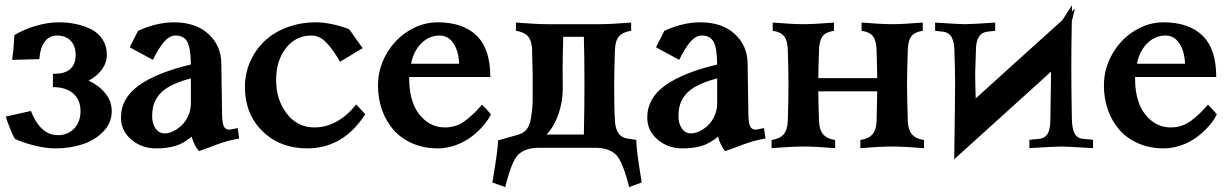

<svg xmlns="http://www.w3.org/2000/svg" viewBox="-20 -578 4803 751"><path d="M397.9 -363.3Q397.9 -333 378.7 -306.4Q359.4 -279.8 326.7 -262.7Q367.2 -243.7 392.1 -212.9Q417 -182.1 417 -143.1Q417 -96.7 383.5 -62.7Q350.1 -28.8 301.3 -13.2Q252.4 2.4 197.8 2.4Q158.7 2.4 113.5 -9Q68.4 -20.5 37.6 -35.2Q18.1 -73.2 2.4 -122.1L101.1 -144Q116.7 -101.1 143.6 -75.2Q170.4 -49.3 206.5 -49.3Q245.1 -49.3 270 -75.2Q294.9 -101.1 294.9 -143.1Q294.9 -187.5 266.4 -212.4Q237.8 -237.3 187 -237.3V-289.6H194.3Q234.4 -289.6 255.1 -308.3Q275.9 -327.1 275.9 -362.8Q275.9 -398.9 256.1 -418.9Q236.3 -439 203.1 -439Q172.9 -439 155 -415Q137.2 -391.1 133.8 -346.7L27.3 -343.8Q33.7 -386.7 36.6 -440.9Q71.8 -462.4 119.1 -476.6Q166.5 -490.7 209 -490.7Q246.1 -490.7 278.8 -483.6Q311.5 -476.6 338.9 -462.2Q366.2 -447.8 382.1 -422.4Q397.9 -397 397.9 -363.3Z M726.6 -174.3V-271.5Q681.2 -259.3 650.6 -243.9Q620.1 -228.5 604 -209.2Q587.9 -189.9 581.5 -169.7Q575.2 -149.4 575.2 -123Q575.2 -94.7 588.6 -75.4Q602.1 -56.2 624 -56.2Q639.6 -56.2 657.2 -64.5Q674.8 -72.8 690.4 -87.4Q706.1 -102.1 716.3 -125Q726.6 -147.9 726.6 -174.3ZM660.2 -490.7Q745.6 -490.7 795.2 -445.3Q844.7 -399.9 845.7 -330.1L848.6 -128.9Q849.6 -93.8 856.2 -82.3Q862.8 -70.8 877.4 -70.8Q880.9 -70.8 909.7 -77.1L915.5 -36.1Q903.8 -34.2 891.4 -31.5Q878.9 -28.8 870.1 -26.4Q861.3 -23.9 849.6 -20Q837.9 -16.1 832.3 -14.2Q826.7 -12.2 814.9 -7.6Q803.2 -2.9 800.3 -2Q794.9 0 757.8 13.2Q739.7 -8.8 729.5 -43.5Q696.8 -16.1 664.8 -6.8Q632.8 2.4 590.8 2.4Q533.7 2.4 493.4 -32.2Q453.1 -66.9 453.1 -117.7Q453.1 -194.3 523.9 -244.4Q594.7 -294.4 726.6 -325.7Q725.6 -391.1 712.4 -415Q699.2 -439 666.5 -439Q643.1 -439 621.8 -414.6Q600.6 -390.1 578.1 -343.8L487.3 -393.1L520 -457.5Q592.8 -490.7 660.2 -490.7Z M1345.7 -463.9 1398.4 -389.6 1310.1 -336.4Q1282.7 -384.3 1256.3 -411.6Q1230 -439 1198.2 -439Q1136.7 -439 1098.4 -389.9Q1060.1 -340.8 1060.1 -265.1Q1060.1 -187.5 1101.8 -133.5Q1143.6 -79.6 1210 -79.6Q1300.3 -79.6 1373.5 -169.4L1408.7 -131.3Q1322.8 2.4 1182.1 2.4Q1074.7 2.4 1006.3 -65.2Q938 -132.8 938 -237.8Q938 -289.6 958 -335.7Q978 -381.8 1013.7 -416.3Q1049.3 -450.7 1102.1 -470.7Q1154.8 -490.7 1216.3 -490.7Q1272.5 -490.7 1345.7 -463.9Z M1897.9 -276.9H1580.6V-265.1Q1580.6 -217.8 1595 -176.8Q1609.4 -135.7 1642.3 -107.7Q1675.3 -79.6 1721.2 -79.6Q1743.7 -79.6 1764.4 -86.9Q1785.2 -94.2 1804 -109.1Q1822.8 -124 1835.7 -136.7Q1848.6 -149.4 1865.7 -168.9L1900.4 -131.3Q1890.1 -109.4 1870.6 -86.7Q1851.1 -64 1824.7 -43.7Q1798.3 -23.4 1763.4 -10.5Q1728.5 2.4 1692.9 2.4Q1638.2 2.4 1593.3 -17.1Q1548.3 -36.6 1519 -70.3Q1489.7 -104 1474.1 -148.4Q1458.5 -192.9 1458.5 -243.7Q1458.5 -309.1 1491.2 -366.5Q1523.9 -423.8 1577.9 -457.3Q1631.8 -490.7 1691.9 -490.7Q1790.5 -490.7 1844.2 -438.7Q1897.9 -386.7 1897.9 -276.9ZM1587.9 -328.6H1775.9Q1773.9 -377.9 1753.7 -408.4Q1733.4 -439 1699.2 -439Q1658.2 -439 1627.7 -408.2Q1597.2 -377.4 1587.9 -328.6Z M1928.2 -28.8 2007.3 -51.3Q2027.8 -57.1 2040.3 -72.5Q2052.7 -87.9 2057.4 -118.9Q2062 -149.9 2063 -169.9Q2064 -189.9 2063.5 -235.4Q2063.5 -252.4 2063.5 -261.2V-286.6Q2063.5 -303.2 2062.3 -336.4Q2061 -369.6 2061.5 -382.3Q2060.5 -417.5 2045.4 -435.3Q2030.3 -453.1 1998 -457.5V-489.7Q2077.1 -483.4 2122.6 -483.4H2324.2Q2369.1 -483.4 2448.7 -489.7V-457.5Q2416 -453.1 2401.1 -435.3Q2386.2 -417.5 2385.3 -382.3Q2382.3 -291.5 2382.3 -244.1Q2382.3 -151.4 2385.3 -106Q2388.2 -45.4 2430.7 -36.6Q2435.1 -36.1 2450.4 -33.7Q2465.8 -31.2 2468.8 -30.8Q2468.8 10.7 2490.2 135.7L2440.9 153.8Q2415 52.2 2390.1 27.8Q2361.8 0 2308.1 0H2087.9Q2034.2 0 2006.3 27.8Q1981 53.2 1956.1 153.8L1905.8 135.7Q1927.7 9.3 1928.2 -28.8ZM2181.2 -231.9Q2181.2 -181.2 2165 -133.3Q2148.9 -85.4 2118.2 -51.8H2263.7Q2266.1 -161.6 2266.1 -244.1Q2266.1 -359.4 2263.7 -434.1H2183.1Q2180.7 -352.5 2180.7 -303.2Q2180.7 -297.9 2180.9 -278.3Q2181.2 -258.8 2181.2 -250Z M2785.2 -174.3V-271.5Q2739.7 -259.3 2709.2 -243.9Q2678.7 -228.5 2662.6 -209.2Q2646.5 -189.9 2640.1 -169.7Q2633.8 -149.4 2633.8 -123Q2633.8 -94.7 2647.2 -75.4Q2660.6 -56.2 2682.6 -56.2Q2698.2 -56.2 2715.8 -64.5Q2733.4 -72.8 2749 -87.4Q2764.6 -102.1 2774.9 -125Q2785.2 -147.9 2785.2 -174.3ZM2718.8 -490.7Q2804.2 -490.7 2853.8 -445.3Q2903.3 -399.9 2904.3 -330.1L2907.2 -128.9Q2908.2 -93.8 2914.8 -82.3Q2921.4 -70.8 2936 -70.8Q2939.5 -70.8 2968.3 -77.1L2974.1 -36.1Q2962.4 -34.2 2950 -31.5Q2937.5 -28.8 2928.7 -26.4Q2919.9 -23.9 2908.2 -20Q2896.5 -16.1 2890.9 -14.2Q2885.3 -12.2 2873.5 -7.6Q2861.8 -2.9 2858.9 -2Q2853.5 0 2816.4 13.2Q2798.3 -8.8 2788.1 -43.5Q2755.4 -16.1 2723.4 -6.8Q2691.4 2.4 2649.4 2.4Q2592.3 2.4 2552 -32.2Q2511.7 -66.9 2511.7 -117.7Q2511.7 -194.3 2582.5 -244.4Q2653.3 -294.4 2785.2 -325.7Q2784.2 -391.1 2771 -415Q2757.8 -439 2725.1 -439Q2701.7 -439 2680.4 -414.6Q2659.2 -390.1 2636.7 -343.8L2545.9 -393.1L2578.6 -457.5Q2651.4 -490.7 2718.8 -490.7Z M3589.4 -489.7V-457.5Q3557.6 -453.1 3544.7 -435.8Q3531.7 -418.5 3530.8 -382.3Q3527.8 -291.5 3527.8 -244.1Q3527.8 -196.8 3530.8 -106Q3531.7 -70.8 3546.9 -53Q3562 -35.2 3594.2 -30.3V1.5Q3514.6 -4.9 3469.7 -4.9Q3424.8 -4.9 3345.2 1.5V-30.3Q3377.9 -35.2 3392.8 -53Q3407.7 -70.8 3408.7 -106Q3408.7 -112.8 3409.4 -136.2Q3410.2 -159.7 3410.6 -182.4Q3411.1 -205.1 3411.1 -220.7H3180.7Q3181.6 -154.3 3183.6 -106Q3184.6 -70.8 3199.5 -53Q3214.4 -35.2 3246.6 -30.3V1.5Q3167.5 -4.9 3122.6 -4.9Q3077.1 -4.9 2998 1.5V-30.3Q3030.3 -35.2 3045.4 -53Q3060.5 -70.8 3061.5 -106Q3064 -181.6 3064 -244.1Q3064 -306.6 3061.5 -382.3Q3060.5 -418.5 3047.4 -435.8Q3034.2 -453.1 3002.4 -457.5V-489.7Q3082 -483.4 3122.6 -483.4Q3162.6 -483.4 3242.2 -489.7V-457.5Q3210.4 -453.1 3197.5 -436Q3184.6 -418.9 3183.6 -382.3Q3181.6 -333.5 3180.7 -272.5H3411.1Q3411.1 -288.1 3410.6 -309.8Q3410.2 -331.5 3409.4 -353.3Q3408.7 -375 3408.7 -382.3Q3407.7 -418.5 3394.8 -435.8Q3381.8 -453.1 3350.1 -457.5V-489.7Q3429.2 -483.4 3469.7 -483.4Q3510.3 -483.4 3589.4 -489.7Z M4184.6 -543.5 4172.4 -496.1Q4170.4 -392.6 4170.4 -324.2Q4170.4 -230 4172.4 -122.6Q4172.4 -77.6 4182.6 -57.1Q4192.9 -36.6 4218.3 -34.7H4217.8Q4220.7 -34.7 4236.1 -33.2Q4251.5 -31.7 4255.4 -31.2V1.5Q4152.8 -4.9 4130.9 -4.9Q4108.9 -4.9 4006.3 1.5V-31.2L4043.9 -34.7H4043.5Q4065.9 -36.6 4076.9 -53.5Q4087.9 -70.3 4088.4 -105.5Q4090.8 -251 4091.3 -297.9L3712.4 44.9Q3715.8 -195.3 3715.8 -258.3Q3715.8 -302.7 3713.4 -369.6Q3713.4 -411.6 3702.9 -431.4Q3692.4 -451.2 3668 -454.1L3637.7 -457.5V-489.7Q3731 -483.4 3755.4 -483.4Q3779.3 -483.4 3872.6 -489.7V-457.5L3842.3 -454.1Q3797.4 -448.7 3797.4 -382.8Q3797.4 -367.7 3795.9 -338.1Q3794.4 -308.6 3794.4 -294.4Q3794.4 -253.9 3796.4 -192.9Q3837.9 -230.5 3957 -338.4Q4076.2 -446.3 4135.7 -499.5L4172.9 -557.6V-532.7Q4174.8 -534.7 4178.7 -538.3Q4182.6 -542 4184.6 -543.5Z M4737.3 -276.9H4419.9V-265.1Q4419.9 -217.8 4434.3 -176.8Q4448.7 -135.7 4481.7 -107.7Q4514.6 -79.6 4560.5 -79.6Q4583 -79.6 4603.8 -86.9Q4624.5 -94.2 4643.3 -109.1Q4662.1 -124 4675 -136.7Q4688 -149.4 4705.1 -168.9L4739.7 -131.3Q4729.5 -109.4 4710 -86.7Q4690.4 -64 4664.1 -43.7Q4637.7 -23.4 4602.8 -10.5Q4567.9 2.4 4532.2 2.4Q4477.5 2.4 4432.6 -17.1Q4387.7 -36.6 4358.4 -70.3Q4329.1 -104 4313.5 -148.4Q4297.9 -192.9 4297.9 -243.7Q4297.9 -309.1 4330.6 -366.5Q4363.3 -423.8 4417.2 -457.3Q4471.2 -490.7 4531.2 -490.7Q4629.9 -490.7 4683.6 -438.7Q4737.3 -386.7 4737.3 -276.9ZM4427.2 -328.6H4615.2Q4613.3 -377.9 4593 -408.4Q4572.8 -439 4538.6 -439Q4497.6 -439 4467 -408.2Q4436.5 -377.4 4427.2 -328.6Z"/></svg>

Font: Flanker
Style: Bold
Weight: 700
Designer: Flanker
Foundry: Flanker
Version: Version 2.021